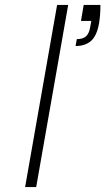

<svg xmlns="http://www.w3.org/2000/svg" viewBox="-20 -760 428 780"><path d="M257 -740 127 0H82L212 -740ZM388 -740Q388 -697 382 -663Q373 -614 349.5 -593.5Q326 -573 287 -573L292 -601Q317 -601 329.5 -612.5Q342 -624 346 -648L351 -675H309L320 -740Z"/></svg>

Font: Fz Poppins ExtLt
Style: Italic
Weight: 200
Italic angle: -10°
Designer: Ninad Kale (Devanagari), Jonny Pinhorn (Latin)
Foundry: Indian Type Foundry
Version: Vit hóa bi Vntype.Com & FontZin.Com